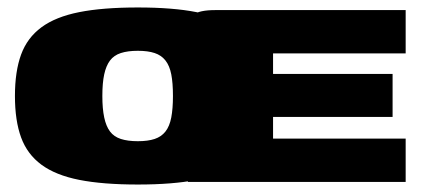

<svg xmlns="http://www.w3.org/2000/svg" viewBox="-20 -487 1147 514"><path d="M349 7Q255 7 192 -5.5Q129 -18 91 -46Q53 -74 36.5 -119Q20 -164 20 -230Q20 -296 36.5 -341Q53 -386 91 -414Q129 -442 192 -454.5Q255 -467 349 -467Q443 -467 506 -454.5Q569 -442 606.5 -414Q644 -386 660.5 -341Q677 -296 677 -230Q677 -164 660.5 -119Q644 -74 606.5 -46Q569 -18 506 -5.5Q443 7 349 7ZM349 -109Q376 -109 394 -115Q412 -121 423 -135Q434 -149 438.5 -172.5Q443 -196 443 -230Q443 -265 438.5 -288Q434 -311 423 -325Q412 -339 394 -345Q376 -351 349 -351Q322 -351 303.5 -345Q285 -339 274.5 -325Q264 -311 259 -288Q254 -265 254 -230Q254 -196 259 -172.5Q264 -149 274.5 -135Q285 -121 303.5 -115Q322 -109 349 -109ZM483 0V-393Q483 -435 498 -447.5Q513 -460 557 -460H1066V-344H711V-289H1031V-174H711V-116H1066V0Z"/></svg>

Font: Genos Black
Style: Regular
Weight: 900
Designer: Robert E. Leuschke
Foundry: Robert E. Leuschke
Version: Version 1.010